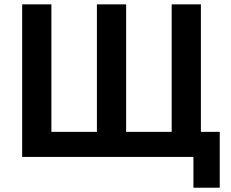

<svg xmlns="http://www.w3.org/2000/svg" viewBox="-20 -720 1058 881"><path d="M867.5 141.3H988.3V-115H901.8V-700H767.8V-115H558.8V-700H424.7V-115H215.8V-700H81.7V0H867.5Z"/></svg>

Font: Tilda Sans VF
Style: Regular
Weight: 400
Designer: ParaType Ltd
Foundry: ParaType Ltd
Version: Version 1.010